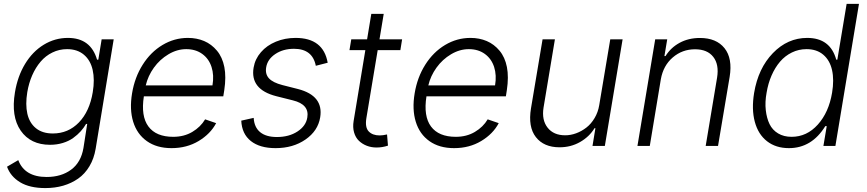

<svg xmlns="http://www.w3.org/2000/svg" viewBox="-20 -747 4439 983"><path d="M212 215.9Q132.1 215.9 82.9 186.1Q33.7 156.2 16 106.5L73.5 72.8Q106.5 159.1 218.8 159.1Q293.7 159.1 344.3 121.6Q394.9 84.2 407.3 10.3L426.5 -112.6H420.8Q408.7 -92 392.9 -74.4Q377.1 -56.8 354.8 -40.7Q332.4 -24.5 301.8 -15.1Q271.3 -5.7 236.2 -5.7Q136.4 -5.7 86.1 -78.1Q35.9 -150.6 56.5 -274.1Q70 -356.2 108.3 -419.6Q146.7 -483 203.8 -517.9Q261 -552.9 327.8 -552.9Q444.6 -552.9 476.9 -441.4H483.3L500.4 -545.5H562.1L469.8 14.2Q461.3 65 438 104Q414.8 143.1 380.3 167.3Q345.9 191.4 303.4 203.7Q261 215.9 212 215.9ZM250.4 -63.6Q329.2 -63.6 383.9 -120Q438.6 -176.5 454.9 -275.2Q465.6 -339.5 454.4 -389Q443.2 -438.6 409.4 -467Q375.7 -495.4 323.5 -495.4Q283.4 -495.4 248.4 -478.3Q213.4 -461.3 187.9 -431.3Q162.3 -401.3 144.9 -361.5Q127.5 -321.7 119.7 -275.2Q109.4 -212 120 -164.8Q130.7 -117.5 163.9 -90.6Q197.1 -63.6 250.4 -63.6Z M858 11.4Q782.7 11.4 732.1 -24.3Q681.5 -60 661.9 -123.6Q642.4 -187.1 656.2 -269.5Q669.7 -351.2 710.6 -415.8Q751.4 -480.5 812 -516.7Q872.5 -552.9 942.1 -552.9Q987.6 -552.9 1025.4 -536.8Q1063.2 -520.6 1090.9 -487.4Q1118.6 -454.2 1128.6 -403.8Q1138.5 -353.3 1128.2 -285.2L1123.2 -253.9H716.6Q700.6 -152.3 739.9 -99.4Q779.1 -46.5 866.8 -46.5Q922.2 -46.5 964.5 -71.6Q1006.7 -96.6 1030.2 -136L1086.6 -116.5Q1057.5 -61.4 997 -25Q936.4 11.4 858 11.4ZM726.2 -309.7H1067.8Q1076.7 -361.9 1063 -404.1Q1049.4 -446.4 1015.4 -470.9Q981.5 -495.4 933.6 -495.4Q886.7 -495.4 842.5 -469.1Q798.3 -442.8 767.9 -400.6Q737.6 -358.3 726.2 -309.7Z M1657.7 -425.8 1596.9 -410.2Q1579.9 -497.2 1485.1 -497.2Q1429.3 -497.2 1389.4 -470.3Q1349.4 -443.5 1342.7 -402Q1337 -367.5 1357.2 -345.7Q1377.5 -323.9 1426.1 -311.4L1505.7 -291.2Q1637.4 -257.1 1619.3 -146.3Q1608 -77.1 1544.2 -32.8Q1480.5 11.4 1391 11.4Q1310 11.4 1264.2 -25Q1218.4 -61.4 1215.2 -129.3L1278.8 -143.5Q1281.6 -95.2 1312 -70.3Q1342.3 -45.5 1397.7 -45.5Q1459.9 -45.5 1503.2 -73.9Q1546.5 -102.3 1553.3 -145.2Q1565 -212.4 1479 -233.3L1394.2 -254.6Q1259.6 -289.1 1278.4 -400.9Q1285.9 -445.3 1316.1 -479.9Q1346.2 -514.6 1392.6 -533.7Q1438.9 -552.9 1493.3 -552.9Q1635.3 -552.9 1657.7 -425.8Z M2038.7 -545.5 2029.8 -490.4H1913.7L1855.8 -142.4Q1848 -94.8 1867.7 -74.2Q1887.4 -53.6 1924 -53.6Q1939.3 -53.6 1961.6 -58.6L1966.3 -1.4Q1937.5 8.2 1907.7 8.2Q1881 8.2 1858 -0.7Q1834.9 -9.6 1817.6 -26.1Q1800.4 -42.6 1792.8 -68.9Q1785.2 -95.2 1790.5 -127.5L1850.5 -490.4H1769.2L1778.4 -545.5H1859.4L1881 -676.1H1944.6L1922.9 -545.5Z M2304.7 11.4Q2229.4 11.4 2178.8 -24.3Q2128.2 -60 2108.7 -123.6Q2089.1 -187.1 2103 -269.5Q2116.5 -351.2 2157.3 -415.8Q2198.2 -480.5 2258.7 -516.7Q2319.2 -552.9 2388.8 -552.9Q2434.3 -552.9 2472.1 -536.8Q2509.9 -520.6 2537.6 -487.4Q2565.3 -454.2 2575.3 -403.8Q2585.2 -353.3 2574.9 -285.2L2570 -253.9H2163.4Q2147.4 -152.3 2186.6 -99.4Q2225.9 -46.5 2313.6 -46.5Q2369 -46.5 2411.2 -71.6Q2453.5 -96.6 2476.9 -136L2533.4 -116.5Q2504.3 -61.4 2443.7 -25Q2383.2 11.4 2304.7 11.4ZM2172.9 -309.7H2514.6Q2523.4 -361.9 2509.8 -404.1Q2496.1 -446.4 2462.2 -470.9Q2428.3 -495.4 2380.3 -495.4Q2333.5 -495.4 2289.2 -469.1Q2245 -442.8 2214.7 -400.6Q2184.3 -358.3 2172.9 -309.7Z M3047.9 -208.5 3104.4 -545.5H3167.6L3076.7 0H3013.5L3028.4 -90.6H3023.8Q2997.2 -46.9 2949.9 -19.9Q2902.7 7.1 2844.8 7.1Q2764.2 7.1 2723.5 -45.1Q2682.9 -97.3 2698.5 -192.1L2757.8 -545.5H2821L2762.8 -196Q2752.8 -132.5 2783.6 -93.4Q2814.3 -54.3 2873.6 -54.3Q2901.6 -54.3 2929.7 -64.6Q2957.7 -74.9 2982.1 -93.8Q3006.4 -112.6 3024.1 -142.4Q3041.9 -172.2 3047.9 -208.5Z M3363.3 -340.9 3306.8 0H3243.6L3334.5 -545.5H3396L3381.7 -459.9H3387.4Q3413.7 -502.8 3459.3 -527.7Q3505 -552.6 3563.6 -552.6Q3647.4 -552.6 3689.3 -500.4Q3731.2 -448.2 3715.6 -353.3L3656.2 0H3593L3651.3 -349.4Q3662.3 -416.5 3631.9 -455.6Q3601.6 -494.7 3538.4 -494.7Q3473 -494.7 3424.4 -452.9Q3375.7 -411.2 3363.3 -340.9Z M4019.2 11.4Q3952.4 11.4 3907.1 -23.8Q3861.9 -58.9 3844.5 -123.2Q3827.1 -187.5 3840.9 -271.3Q3861.9 -397.4 3937.1 -475.1Q4012.4 -552.9 4112.9 -552.9Q4230.8 -552.9 4261.4 -441.4H4267L4314.6 -727.3H4377.8L4257.1 0H4195.7L4212.7 -101.2H4205.3Q4136 11.4 4019.2 11.4ZM4032.7 -46.5Q4110.8 -46.5 4167.1 -109.2Q4223.4 -171.9 4240.1 -272.4Q4251.1 -338.1 4239.9 -388.1Q4228.7 -438.2 4195.1 -466.8Q4161.6 -495.4 4109.4 -495.4Q4069.2 -495.4 4034.3 -478.3Q3999.3 -461.3 3973.5 -431.1Q3947.8 -400.9 3930.2 -360.4Q3912.6 -320 3904.8 -272.4Q3896 -224.8 3900.6 -183.4Q3905.2 -142 3919.9 -111.7Q3934.7 -81.3 3963.8 -63.9Q3992.9 -46.5 4032.7 -46.5Z"/></svg>

Font: Karasuma Gothic
Style: Light Italic
Weight: 300
Italic angle: 9.39998°
Designer: Rasmus Andersson / Ryoko Nishizuka
Foundry: rsms
Version: Version 1.00